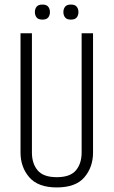

<svg xmlns="http://www.w3.org/2000/svg" viewBox="-20 -812 498 842"><path d="M338 -666H388V-143Q388 -79 350 -34.5Q312 10 229 10Q147 10 108.5 -34.5Q70 -79 70 -143V-666H120V-143Q120 -95 145 -65Q170 -35 229 -35Q288 -35 313 -65Q338 -95 338 -143ZM133 -759Q133 -773 140.5 -782.5Q148 -792 166 -792Q184 -792 191.5 -782.5Q199 -773 199 -759Q199 -745 191.5 -735.5Q184 -726 166 -726Q148 -726 140.5 -735.5Q133 -745 133 -759ZM258 -759Q258 -773 265.5 -782.5Q273 -792 291 -792Q309 -792 316.5 -782.5Q324 -773 324 -759Q324 -745 316.5 -735.5Q309 -726 291 -726Q273 -726 265.5 -735.5Q258 -745 258 -759Z"/></svg>

Font: Khand Variable Light
Style: Regular
Weight: 300
Designer: Satya Rajpurohit
Foundry: Indian Type Foundry
Version: Version 3.000